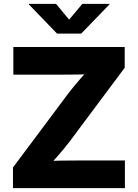

<svg xmlns="http://www.w3.org/2000/svg" viewBox="-20 -970 711 990"><path d="M46.9 0V-106.4L333 -489.3Q362.8 -528.3 397.9 -567.9Q433.1 -607.4 469.2 -646.5L482.9 -590.3Q433.1 -586.4 382.8 -585.7Q332.5 -585 282.7 -585H48.8V-727.5H623V-620.6L342.3 -244.6Q311.5 -203.6 275.1 -162.6Q238.8 -121.6 201.7 -81.1L188 -137.2Q240.7 -141.1 293.2 -141.8Q345.7 -142.6 397.9 -142.6H624V0ZM269 -950.2 336.4 -868.7 404.8 -950.2H544.4V-947.3L398.9 -796.9H273.9L128.9 -947.3V-950.2Z"/></svg>

Font: Inter 18pt ExtraBold
Style: Regular
Weight: 800
Designer: Rasmus Andersson
Foundry: rsms
Version: Version 4.001;git-66647c0bb